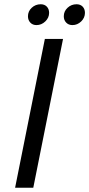

<svg xmlns="http://www.w3.org/2000/svg" viewBox="-20 -883 420 903"><path d="M191 -700H276.5L136.5 0H51ZM171.5 -863Q189.5 -863 200.2 -851.8Q211 -840.5 211 -822.5Q211 -799.5 193 -782.2Q175 -765 151.5 -765Q133.5 -765 122.5 -776.8Q111.5 -788.5 111.5 -806.5Q111.5 -830 129.2 -846.5Q147 -863 171.5 -863ZM340 -863Q358 -863 368.8 -851.8Q379.5 -840.5 379.5 -822.5Q379.5 -799.5 361.8 -782.2Q344 -765 320.5 -765Q302.5 -765 291.2 -776.8Q280 -788.5 280 -806.5Q280 -830 297.8 -846.5Q315.5 -863 340 -863Z"/></svg>

Font: Argentum Sans Light
Style: Italic
Weight: 300
Italic angle: -11.3°
Designer: Julieta Ulanovsky (font), Owen Earl (portions from Jones font), Cristiano Sobral (main changes and remaster)
Foundry: Julieta Ulanovsky (font), Owen Earl (portions from Jones font), Cristiano Sobral (main changes and remaster)
Version: Version 3.127